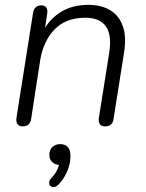

<svg xmlns="http://www.w3.org/2000/svg" viewBox="-20 -514 600 790"><path d="M73 6Q58 6 51.5 -4Q45 -14 48 -31L116 -461Q119 -477 127.5 -484.5Q136 -492 151 -492Q164 -492 170.5 -483Q177 -474 174 -457L160 -364L150 -370Q175 -428 224.5 -461Q274 -494 343 -494Q397 -494 433.5 -472Q470 -450 485.5 -406Q501 -362 490 -295L447 -23Q445 -9 436 -1.5Q427 6 412 6Q397 6 390.5 -3.5Q384 -13 387 -30L429 -295Q441 -369 416 -405Q391 -441 331 -441Q251 -441 204.5 -393Q158 -345 145 -264L108 -24Q103 6 73 6ZM219 247Q210 255 201.5 255.5Q193 256 187.5 251Q182 246 182.5 237Q183 228 191 219Q207 202 214.5 186.5Q222 171 225 153L229 165Q208 165 195.5 153.5Q183 142 183 124Q183 103 195.5 91Q208 79 228 79Q248 79 259 91Q270 103 270 127Q270 149 263.5 171Q257 193 245.5 212.5Q234 232 219 247Z"/></svg>

Font: Nunito ExtraLight Light
Style: Italic
Weight: 300
Italic angle: -9°
Version: Version 3.602